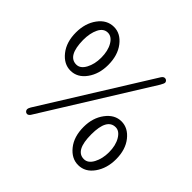

<svg xmlns="http://www.w3.org/2000/svg" viewBox="-183 -975 1255 1255"><g transform="rotate(45 445.0 -347.5)"><path d="M58 -548Q58 -633 101 -691.5Q144 -750 209 -750Q270 -750 314 -693Q358 -636 358 -547Q358 -463 315.5 -404.5Q273 -346 209 -346Q148 -346 103 -402.5Q58 -459 58 -548ZM126 -546Q128 -401 208 -401Q245 -401 268.5 -445Q292 -489 292 -548Q292 -612 267.5 -653.5Q243 -695 207 -695Q168 -695 147 -652.5Q126 -610 126 -546ZM187 32Q187 28 189 22.5Q191 17 193.5 13Q196 9 196 8Q563 -580 658 -734Q668 -749 681 -749Q690 -749 696.5 -742.5Q703 -736 703 -727Q703 -721 689 -696Q515 -417 230 42Q220 55 209 55Q200 55 193.5 48Q187 41 187 32ZM530 -147Q530 -231 574 -289.5Q618 -348 680 -348Q741 -348 785.5 -292Q830 -236 830 -147Q830 -64 788 -4.5Q746 55 681 55Q620 55 575 -1Q530 -57 530 -147ZM600 -148Q600 1 680 1Q718 1 741.5 -43.5Q765 -88 765 -147Q765 -210 740 -252Q715 -294 680 -294Q600 -294 600 -148Z"/></g></svg>

Font: Coval
Style: ExtraLight
Weight: 250
Foundry: Context Ltd
Version: Version 001.000